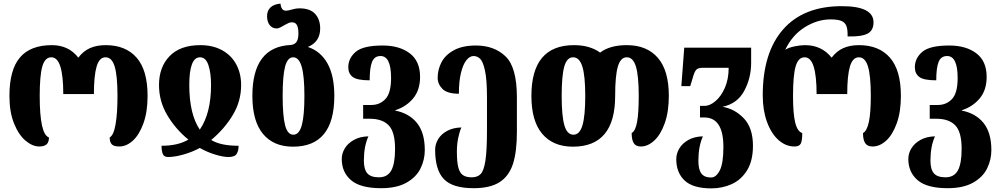

<svg xmlns="http://www.w3.org/2000/svg" viewBox="-20 -799 5530 1059"><path d="M32 -270Q32 -414 90 -482Q148 -550 266 -550Q359 -550 412 -481Q439 -517 476 -533.5Q513 -550 563 -550Q673 -550 733.5 -481Q794 -412 794 -270Q794 -182 771 -118.5Q748 -55 712.5 -23Q677 9 638 9Q608 9 596.5 -3Q585 -15 585 -41Q607 -53 617.5 -113.5Q628 -174 628 -270Q628 -381 612.5 -432Q597 -483 562 -483Q528 -483 513 -432.5Q498 -382 498 -280H329Q329 -380 313 -431.5Q297 -483 263 -483Q228 -483 213.5 -433Q199 -383 199 -270Q199 -58 250 -41Q250 -14 236.5 -2.5Q223 9 197 9Q159 9 121 -23Q83 -55 57.5 -118Q32 -181 32 -270Z M871 5Q962 5 1019 -29Q949 -86 903 -163Q857 -240 857 -330Q857 -429 915.5 -489.5Q974 -550 1085 -550Q1154 -550 1205 -522Q1256 -494 1283 -444Q1310 -394 1310 -330Q1310 -241 1264 -164.5Q1218 -88 1145 -27Q1196 5 1296 5Q1296 32 1285.5 49.5Q1275 67 1240 67Q1210 67 1165 53Q1120 39 1082 17Q1042 39 993 53Q944 67 907 67Q884 67 877.5 49.5Q871 32 871 5ZM1144 -330Q1144 -397 1129.5 -440Q1115 -483 1083 -483Q1024 -483 1024 -330Q1024 -170 1082 -84Q1144 -174 1144 -330Z M1372 -270Q1372 -542 1585 -551Q1607 -554 1616.5 -569.5Q1626 -585 1626 -614Q1626 -646 1617.5 -661Q1609 -676 1590 -676Q1581 -676 1572.5 -672.5Q1564 -669 1548 -660Q1519 -642 1507 -642Q1482 -642 1467.5 -660.5Q1453 -679 1453 -710Q1453 -740 1472 -758Q1491 -776 1527 -779Q1531 -740 1557 -740Q1569 -740 1596 -748Q1613 -753 1632 -753Q1690 -753 1718 -722.5Q1746 -692 1746 -642Q1746 -568 1678 -540Q1748 -517 1786 -449.5Q1824 -382 1824 -270Q1824 10 1596 10Q1489 10 1430.5 -60.5Q1372 -131 1372 -270ZM1659 -270Q1659 -379 1644 -431Q1629 -483 1597 -483Q1566 -483 1552.5 -432Q1539 -381 1539 -270Q1539 -160 1552.5 -108Q1566 -56 1598 -56Q1630 -56 1644.5 -108Q1659 -160 1659 -270Z M1865 78Q1865 47 1882 19Q1899 -9 1932.5 -27.5Q1966 -46 2012 -47Q1987 8 1987 87Q1987 135 2006 157Q2025 179 2070 179Q2117 179 2138 141.5Q2159 104 2159 22Q2159 -71 2124 -107.5Q2089 -144 2020 -144H1983V-220H2028Q2075 -220 2106 -253Q2137 -286 2137 -369Q2137 -490 2079 -490Q2045 -490 2032 -457.5Q2019 -425 2019 -356Q1950 -356 1925.5 -374.5Q1901 -393 1901 -428Q1901 -478 1942 -513Q1983 -548 2091 -548Q2183 -548 2240 -505Q2297 -462 2297 -375Q2297 -302 2258.5 -256Q2220 -210 2160 -191V-189Q2237 -174 2280 -120.5Q2323 -67 2323 29Q2323 82 2299.5 130Q2276 178 2222 208.5Q2168 239 2082 239Q1968 239 1916.5 195Q1865 151 1865 78Z M2380 27Q2380 -4 2397 -32Q2414 -60 2447 -77.5Q2480 -95 2525 -96Q2514 -72 2507 -37Q2500 -2 2500 37Q2500 95 2508 125Q2516 155 2533.5 167Q2551 179 2582 179Q2614 179 2631.5 160.5Q2649 142 2657.5 86.5Q2666 31 2666 -82V-261Q2666 -359 2655 -409.5Q2644 -460 2628 -475Q2612 -490 2592 -490Q2571 -490 2552.5 -467Q2534 -444 2522.5 -397Q2511 -350 2511 -282Q2447 -282 2420.5 -308.5Q2394 -335 2394 -370Q2394 -415 2415 -455.5Q2436 -496 2483.5 -522Q2531 -548 2605 -548Q2706 -548 2768.5 -488Q2831 -428 2831 -262V-72Q2831 39 2809 106Q2787 173 2735 206Q2683 239 2592 239Q2476 239 2428 188.5Q2380 138 2380 27Z M2911 -270Q2911 -550 3146 -550Q3233 -550 3290 -509Q3344 -550 3437 -550Q3548 -550 3608.5 -480Q3669 -410 3669 -270Q3669 -183 3646.5 -119.5Q3624 -56 3588.5 -23.5Q3553 9 3515 9Q3487 9 3475.5 -9.5Q3464 -28 3464 -65Q3485 -77 3494 -126.5Q3503 -176 3503 -270Q3503 -381 3487.5 -432Q3472 -483 3437 -483Q3403 -483 3388 -432.5Q3373 -382 3373 -270Q3373 10 3140 10Q3031 10 2971 -60.5Q2911 -131 2911 -270ZM3208 -270Q3208 -381 3192 -432Q3176 -483 3141 -483Q3107 -483 3092.5 -432.5Q3078 -382 3078 -270Q3078 -159 3093 -107.5Q3108 -56 3143 -56Q3177 -56 3192.5 -107.5Q3208 -159 3208 -270Z M3710 79Q3710 48 3727 19.5Q3744 -9 3777.5 -27.5Q3811 -46 3857 -47Q3832 8 3832 88Q3832 136 3848.5 158Q3865 180 3902 180Q3930 180 3950 141Q3970 102 3970 12Q3970 -151 3865 -151H3841V-215H3867Q3895 -215 3926 -241Q3957 -267 3978 -314.5Q3999 -362 3999 -425H3855Q3829 -425 3819 -413Q3809 -401 3799 -363L3787 -324H3738L3754 -536H4123V-452Q4123 -369 4085 -298Q4047 -227 3965 -210Q4032 -199 4082.5 -146.5Q4133 -94 4133 5Q4133 88 4100.5 140.5Q4068 193 4016 216.5Q3964 240 3903 240Q3802 240 3756 196.5Q3710 153 3710 79Z M4187 -273Q4187 -509 4299.5 -637Q4412 -765 4623 -765Q4798 -765 4798 -676Q4798 -630 4764 -613Q4730 -596 4655 -598Q4656 -636 4648.5 -655.5Q4641 -675 4621 -683.5Q4601 -692 4561 -692Q4488 -692 4418.5 -648.5Q4349 -605 4311 -524Q4328 -536 4361 -543Q4394 -550 4420 -550Q4512 -550 4567 -481Q4594 -517 4631 -533.5Q4668 -550 4718 -550Q4828 -550 4888.5 -481Q4949 -412 4949 -270Q4949 -182 4926 -118.5Q4903 -55 4867.5 -23Q4832 9 4793 9Q4764 9 4752 -9.5Q4740 -28 4740 -65Q4762 -77 4772.5 -127Q4783 -177 4783 -270Q4783 -381 4767.5 -432Q4752 -483 4717 -483Q4683 -483 4668 -432.5Q4653 -382 4653 -280H4484Q4484 -380 4468 -431.5Q4452 -483 4418 -483Q4383 -483 4368.5 -433Q4354 -383 4354 -270Q4354 -172 4366 -123Q4378 -74 4405 -65Q4405 -24 4397 -7.5Q4389 9 4362 9Q4314 9 4274 -26.5Q4234 -62 4210.5 -126.5Q4187 -191 4187 -273Z M4990 78Q4990 47 5007 19Q5024 -9 5057.5 -27.5Q5091 -46 5137 -47Q5112 8 5112 87Q5112 135 5131 157Q5150 179 5195 179Q5242 179 5263 141.5Q5284 104 5284 22Q5284 -71 5249 -107.5Q5214 -144 5145 -144H5108V-220H5153Q5200 -220 5231 -253Q5262 -286 5262 -369Q5262 -490 5204 -490Q5170 -490 5157 -457.5Q5144 -425 5144 -356Q5075 -356 5050.5 -374.5Q5026 -393 5026 -428Q5026 -478 5067 -513Q5108 -548 5216 -548Q5308 -548 5365 -505Q5422 -462 5422 -375Q5422 -302 5383.5 -256Q5345 -210 5285 -191V-189Q5362 -174 5405 -120.5Q5448 -67 5448 29Q5448 82 5424.5 130Q5401 178 5347 208.5Q5293 239 5207 239Q5093 239 5041.5 195Q4990 151 4990 78Z"/></svg>

Font: Noto Serif Georgian Black Cond
Style: Regular
Weight: 900
Width: 3
Designer: Monotype Design team
Foundry: Monotype Imaging Inc.
Version: Version 1.000